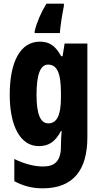

<svg xmlns="http://www.w3.org/2000/svg" viewBox="-20 -786 551 1046"><path d="M328 -753V-766H233C204 -719 181 -666 169 -617V-606H306C309 -644 317 -698 328 -753ZM197 -559C92 -559 33 -452 33 -270C33 -99 91 10 191 10C242 10 279 -10 312 -72H316C314 -51 312 -20 312 5V11C312 94 276 121 215 121C173 121 118 110 58 80V201C106 227 155 240 212 240C380 240 456 140 456 -39V-549H332L321 -480H313C280 -541 245 -559 197 -559ZM242 -434C289 -434 312 -392 312 -280V-254C312 -154 288 -114 243 -114C200 -114 179 -165 179 -269C179 -381 200 -434 242 -434Z"/></svg>

Font: Noto Sans Sinhala UI ExtraCondensed ExtraBold
Style: Regular
Weight: 800
Width: 2
Designer: Jelle Bosma - Monotype Design Team
Foundry: Monotype Imaging Inc.
Version: Version 2.006